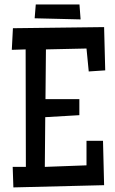

<svg xmlns="http://www.w3.org/2000/svg" viewBox="-20 -815 505 841"><path d="M440.9 -506.8 368.7 -502 358.9 -602.5 181.2 -598.6 179.2 -380.9H327.6V-310.5L178.2 -301.8L176.3 -84L358.9 -90.8V-198.2H431.2L436 -3.9L38.6 5.9L35.6 -84H93.3L92.3 -598.6L31.7 -596.7L36.6 -691.4L436 -696.3ZM333 -730 131.8 -734.9 136.7 -795.4H328.1Z"/></svg>

Font: Maiden Orange
Style: Regular
Weight: 400
Designer: Astigmatic (AOETI)
Foundry: Astigmatic (AOETI)
Version: Version 1.000